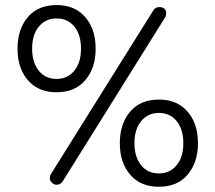

<svg xmlns="http://www.w3.org/2000/svg" viewBox="-20 -712 835 744"><path d="M595.7 -40Q552.2 -40 526.6 -72Q501 -104 501 -157.2Q501 -217.3 533.2 -249.5Q558.1 -274.4 595.7 -274.4Q639.2 -274.4 664.8 -242.4Q690.4 -210.4 690.4 -157.2Q690.4 -97.2 658.2 -64.9Q633.3 -40 595.7 -40ZM706.5 -34.7Q747.1 -81.5 747.1 -157.2Q747.1 -239.7 699.7 -287.1Q660.6 -326.2 595.7 -326.2Q524.4 -326.2 484.9 -279.8Q444.3 -232.9 444.3 -157.2Q444.3 -81.5 484.9 -34.7Q524.4 11.7 595.7 11.7Q667 11.7 706.5 -34.7ZM199.2 -406.2Q155.8 -406.2 130.1 -438.2Q104.5 -470.2 104.5 -523.4Q104.5 -583.5 136.7 -615.7Q161.6 -640.6 199.2 -640.6Q242.7 -640.6 268.6 -608.4Q293.9 -576.7 293.9 -523.4Q293.9 -463.4 261.7 -431.2Q236.8 -406.2 199.2 -406.2ZM618.2 -642.1Q624 -651.4 624 -661.1Q624 -671.9 616.9 -678.2Q609.9 -684.6 597.7 -684.6Q582.5 -684.6 574.2 -671.9L176.8 -36.6Q172.9 -30.3 172.9 -22.5Q172.9 -11.7 181.2 -3.9Q189.5 3.9 199.2 3.9Q214.8 3.9 223.6 -10.3ZM199.2 -354.5Q270.5 -354.5 310.1 -400.9Q350.6 -447.8 350.6 -523.4Q350.6 -606 303.2 -653.3Q264.2 -692.4 199.2 -692.4Q127.9 -692.4 87.9 -645.8Q47.9 -599.1 47.9 -523.4Q47.9 -440.9 95.2 -393.6Q134.3 -354.5 199.2 -354.5Z"/></svg>

Font: YuPearl-Light
Style: Light
Weight: 300
Designer: Max Yao
Foundry: Max-Everyday
Version: Version 1.011; ttfautohint (v1.8.3)